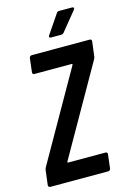

<svg xmlns="http://www.w3.org/2000/svg" viewBox="-132 -954 692 1018"><g transform="rotate(-15 213.5 -444.5)"><path d="M222 -764H278C284 -764 289 -767 293 -772L376 -874C383 -882 380 -889 370 -889H300C294 -889 288 -887 285 -881L215 -778C209 -769 213 -764 222 -764ZM13 0H331C338 0 343 -5 344 -12L353 -88C354 -95 350 -100 343 -100H137C134 -100 134 -103 135 -106L412 -593C415 -598 416 -603 417 -608L427 -688C428 -695 424 -700 417 -700H99C92 -700 86 -695 85 -688L76 -612C75 -605 79 -600 86 -600H292C295 -600 295 -597 294 -594L17 -107C14 -102 13 -97 12 -92L2 -12C2 -5 6 0 13 0Z"/></g></svg>

Font: Barlow Condensed SemiBold
Style: Italic
Weight: 600
Width: 3
Italic angle: -7°
Designer: Jeremy Tribby
Foundry: Tribby Type
Version: Version 1.422;hotconv 1.0.109;makeotfexe 2.5.65596